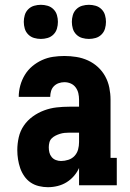

<svg xmlns="http://www.w3.org/2000/svg" viewBox="-20 -771 540 799"><path d="M179 8Q161 8 142 3.5Q123 -1 107.5 -11.5Q92 -22 81 -38Q70 -54 64 -71.5Q58 -89 55 -108Q52 -127 52 -146Q52 -173 58 -199.5Q64 -226 79 -248Q94 -270 116 -286Q138 -302 163.5 -311.5Q189 -321 215.5 -324Q242 -327 269 -327H309V-356Q309 -370 306 -383Q303 -396 295 -407Q287 -418 274.5 -423.5Q262 -429 248 -429Q236 -429 224.5 -425Q213 -421 204.5 -412.5Q196 -404 192.5 -392Q189 -380 189 -368H58Q58 -392 64.5 -415.5Q71 -439 83.5 -459.5Q96 -480 114.5 -495.5Q133 -511 155 -521Q177 -531 200.5 -534.5Q224 -538 248 -538Q273 -538 298 -534Q323 -530 346 -519.5Q369 -509 387.5 -492Q406 -475 418 -453Q430 -431 435 -406Q440 -381 440 -356V-114H466V0H309V-72Q301 -54 287.5 -38.5Q274 -23 257 -12.5Q240 -2 220 3Q200 8 179 8ZM234 -101Q249 -101 264.5 -106Q280 -111 290.5 -122.5Q301 -134 305 -149Q309 -164 309 -180V-219H269Q259 -219 249 -218Q239 -217 229.5 -214Q220 -211 211 -206.5Q202 -202 195 -195Q188 -188 185.5 -178Q183 -168 183 -158Q183 -147 185.5 -136.5Q188 -126 195 -117.5Q202 -109 212.5 -105Q223 -101 234 -101ZM350 -609Q336 -609 322 -613Q308 -617 297.5 -627.5Q287 -638 283 -652Q279 -666 279 -680Q279 -694 283 -708Q287 -722 297.5 -732.5Q308 -743 322 -747Q336 -751 350 -751Q364 -751 378 -747Q392 -743 402.5 -732.5Q413 -722 417 -708Q421 -694 421 -680Q421 -666 417 -652Q413 -638 402.5 -627.5Q392 -617 378 -613Q364 -609 350 -609ZM150 -609Q136 -609 122 -613Q108 -617 97.5 -627.5Q87 -638 83 -652Q79 -666 79 -680Q79 -694 83 -708Q87 -722 97.5 -732.5Q108 -743 122 -747Q136 -751 150 -751Q164 -751 178 -747Q192 -743 202.5 -732.5Q213 -722 217 -708Q221 -694 221 -680Q221 -666 217 -652Q213 -638 202.5 -627.5Q192 -617 178 -613Q164 -609 150 -609Z"/></svg>

Font: Iosevka Slab Heavy
Style: Regular
Weight: 900
Monospace: yes
Designer: Belleve Invis
Foundry: Belleve Invis
Version: Version 11.1.0; ttfautohint (v1.8.3)